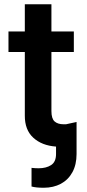

<svg xmlns="http://www.w3.org/2000/svg" viewBox="-20 -677 405 895"><path d="M324.2 -434.6H219.7V-159.2Q219.7 -124 234.6 -110.8Q249.5 -97.7 276.4 -97.7H287.6L336.9 -108.4V41Q336.9 90.3 317.6 125.7Q298.3 161.1 263.7 179.7Q229 198.2 183.6 198.2Q147.9 198.2 127 192.4V105.5Q144.5 107.4 160.2 107.4Q195.3 107.4 218.3 92.5Q241.2 77.6 241.2 41V6.3Q174.8 1.5 135 -35.2Q95.2 -71.8 95.7 -138.7V-434.6H19.5V-530.3H95.7V-657.2H219.7V-530.3H324.2Z"/></svg>

Font: Pretendard Std SemiBold
Style: Regular
Weight: 600
Designer: Base glyphs from Inter by Rasmus Andersson; Hangeul glyphs from Noto Sans CJK(Source Han Sans) by Jang Soo-young and Kan
Foundry: Kil Hyung-jin
Version: Version 1.309